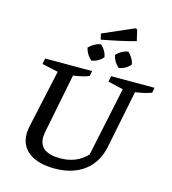

<svg xmlns="http://www.w3.org/2000/svg" viewBox="-139 -1097 1093 1220"><g transform="rotate(15 407.5 -487.0)"><path d="M333 10Q225 10 165 -34.5Q105 -79 105 -159Q105 -177 110 -204L194 -589L88 -612L95 -650H404L397 -616Q376 -607 351.5 -601.5Q327 -596 294 -591L216 -199Q215 -188 213.5 -179.5Q212 -171 212 -164Q212 -62 351 -62Q458 -62 526 -134L622 -589L522 -612L529 -650H815L808 -616Q766 -600 702 -591L626 -215Q605 -107 528.5 -48.5Q452 10 333 10ZM405 -857 396 -895 600 -984 612 -980 629 -907Q578 -893 523.5 -881Q469 -869 405 -857ZM382 -713Q347 -743 337 -787Q353 -803 373 -814.5Q393 -826 415 -829Q450 -798 457 -755Q443 -738 423 -727Q403 -716 382 -713ZM562 -713Q527 -742 518 -787Q532 -803 552.5 -814.5Q573 -826 595 -829Q611 -814 622.5 -794.5Q634 -775 637 -755Q623 -738 603 -727Q583 -716 562 -713Z"/></g></svg>

Font: Piazzolla Medium
Style: Italic
Weight: 500
Italic angle: -11.3°
Designer: Juan Pablo del Peral
Foundry: Huerta Tipografica
Version: Version 1.330